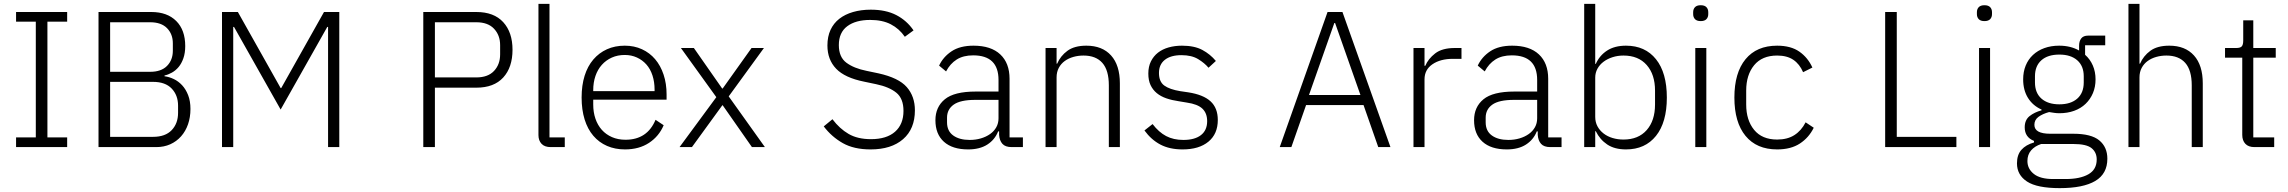

<svg xmlns="http://www.w3.org/2000/svg" viewBox="-20 -760 11822 992"><path d="M63 0V-50H165V-648H63V-698H327V-648H225V-50H327V0Z M489 -698H762Q844 -698 890.5 -651.5Q937 -605 937 -522Q937 -486 927.5 -459Q918 -432 903 -414Q888 -396 868.5 -385Q849 -374 830 -370V-366Q854 -363 878 -351.5Q902 -340 921 -319.5Q940 -299 952 -268.5Q964 -238 964 -197Q964 -154 951.5 -118Q939 -82 915.5 -55.5Q892 -29 859.5 -14.5Q827 0 787 0H489ZM549 -53H771Q834 -53 867 -87.5Q900 -122 900 -177V-214Q900 -268 867 -302.5Q834 -337 771 -337H549ZM549 -389H756Q813 -389 843 -419.5Q873 -450 873 -498V-536Q873 -584 843 -614.5Q813 -645 756 -645H549Z M1675 -621H1671L1430 -194L1189 -621H1185V0H1127V-698H1209L1430 -305H1433L1654 -698H1733V0H1675Z M2167 0V-698H2441Q2532 -698 2580 -645.5Q2628 -593 2628 -503Q2628 -412 2580 -359.5Q2532 -307 2441 -307H2227V0ZM2227 -360H2441Q2501 -360 2532.5 -393.5Q2564 -427 2564 -479V-527Q2564 -578 2532.5 -611.5Q2501 -645 2441 -645H2227Z M2825 0Q2794 0 2778 -17Q2762 -34 2762 -62V-740H2819V-50H2898V0Z M3209 12Q3158 12 3116.5 -6Q3075 -24 3045.5 -58.5Q3016 -93 3000.5 -143Q2985 -193 2985 -256Q2985 -319 3000.5 -368.5Q3016 -418 3045.5 -452.5Q3075 -487 3116 -505.5Q3157 -524 3208 -524Q3257 -524 3297 -505.5Q3337 -487 3365 -454Q3393 -421 3408.5 -374.5Q3424 -328 3424 -272V-245H3045V-220Q3045 -180 3056.5 -146.5Q3068 -113 3089.5 -89Q3111 -65 3142 -51.5Q3173 -38 3212 -38Q3324 -38 3367 -141L3409 -113Q3385 -56 3333.5 -22Q3282 12 3209 12ZM3208 -476Q3171 -476 3141 -462.5Q3111 -449 3089.5 -425Q3068 -401 3056.5 -367.5Q3045 -334 3045 -294V-289H3362V-297Q3362 -337 3351 -370.5Q3340 -404 3319.5 -427Q3299 -450 3270.5 -463Q3242 -476 3208 -476Z M3491 0 3681 -258 3498 -512H3565L3711 -303H3714L3863 -512H3927L3745 -262L3932 0H3865L3714 -216H3712L3555 0Z M4478 12Q4392 12 4334.5 -20.5Q4277 -53 4236 -107L4281 -144Q4318 -95 4364.5 -68Q4411 -41 4480 -41Q4561 -41 4604.5 -79.5Q4648 -118 4648 -187Q4648 -251 4611 -281Q4574 -311 4507 -325L4445 -338Q4345 -358 4300 -405Q4255 -452 4255 -525Q4255 -571 4271 -605.5Q4287 -640 4316.5 -663Q4346 -686 4387.5 -698Q4429 -710 4479 -710Q4557 -710 4611 -682Q4665 -654 4700 -603L4655 -570Q4626 -612 4582.5 -634.5Q4539 -657 4476 -657Q4401 -657 4357.5 -624.5Q4314 -592 4314 -527Q4314 -465 4353 -436Q4392 -407 4457 -394L4519 -381Q4623 -358 4665 -310Q4707 -262 4707 -190Q4707 -94 4646 -41Q4585 12 4478 12Z M5207 0Q5174 0 5159 -17Q5144 -34 5142 -63V-81H5137Q5120 -38 5081 -13Q5042 12 4982 12Q4901 12 4857 -27.5Q4813 -67 4813 -139Q4813 -207 4861.5 -247Q4910 -287 5021 -287H5139V-347Q5139 -474 5008 -474Q4957 -474 4923 -452.5Q4889 -431 4868 -391L4832 -421Q4853 -466 4896.5 -495Q4940 -524 5010 -524Q5100 -524 5148 -479Q5196 -434 5196 -353V-50H5265V0ZM4990 -37Q5021 -37 5048 -45Q5075 -53 5095.5 -67.5Q5116 -82 5127.5 -102.5Q5139 -123 5139 -149V-244H5019Q4942 -244 4907.5 -219.5Q4873 -195 4873 -152V-128Q4873 -83 4905 -60Q4937 -37 4990 -37Z M5382 0V-512H5439V-431H5442Q5459 -471 5495 -497.5Q5531 -524 5593 -524Q5675 -524 5720.5 -473.5Q5766 -423 5766 -329V0H5709V-319Q5709 -397 5675.5 -435Q5642 -473 5578 -473Q5551 -473 5526 -466Q5501 -459 5481.5 -445Q5462 -431 5450.5 -409.5Q5439 -388 5439 -360V0Z M6090 12Q6023 12 5975.5 -13Q5928 -38 5893 -86L5935 -119Q5967 -77 6005 -57Q6043 -37 6094 -37Q6153 -37 6185 -62Q6217 -87 6217 -134Q6217 -175 6192.5 -198.5Q6168 -222 6112 -230L6070 -237Q6035 -242 6006 -252Q5977 -262 5956.5 -279Q5936 -296 5924.5 -320.5Q5913 -345 5913 -380Q5913 -416 5926.5 -443Q5940 -470 5963 -488Q5986 -506 6018 -515Q6050 -524 6087 -524Q6151 -524 6192 -502Q6233 -480 6262 -445L6224 -410Q6204 -434 6170.5 -454.5Q6137 -475 6084 -475Q6029 -475 5998.5 -451Q5968 -427 5968 -383Q5968 -338 5995.5 -318Q6023 -298 6078 -289L6119 -283Q6197 -271 6234.5 -236.5Q6272 -202 6272 -140Q6272 -68 6223.5 -28Q6175 12 6090 12Z M7101 0 7025 -217H6728L6652 0H6592L6839 -698H6916L7164 0ZM6878 -641H6874L6743 -269H7009Z M7283 0V-512H7340V-420H7344Q7359 -456 7395 -484Q7431 -512 7497 -512H7531V-456H7486Q7422 -456 7381 -428Q7340 -400 7340 -350V0Z M7990 0Q7957 0 7942 -17Q7927 -34 7925 -63V-81H7920Q7903 -38 7864 -13Q7825 12 7765 12Q7684 12 7640 -27.5Q7596 -67 7596 -139Q7596 -207 7644.5 -247Q7693 -287 7804 -287H7922V-347Q7922 -474 7791 -474Q7740 -474 7706 -452.5Q7672 -431 7651 -391L7615 -421Q7636 -466 7679.5 -495Q7723 -524 7793 -524Q7883 -524 7931 -479Q7979 -434 7979 -353V-50H8048V0ZM7773 -37Q7804 -37 7831 -45Q7858 -53 7878.5 -67.5Q7899 -82 7910.5 -102.5Q7922 -123 7922 -149V-244H7802Q7725 -244 7690.5 -219.5Q7656 -195 7656 -152V-128Q7656 -83 7688 -60Q7720 -37 7773 -37Z M8165 -740H8222V-430H8225Q8244 -473 8283 -498.5Q8322 -524 8381 -524Q8480 -524 8536 -454Q8592 -384 8592 -256Q8592 -128 8536 -58Q8480 12 8381 12Q8322 12 8284 -13.5Q8246 -39 8225 -82H8222V0H8165ZM8368 -39Q8445 -39 8488 -88Q8531 -137 8531 -220V-292Q8531 -375 8488 -424Q8445 -473 8368 -473Q8338 -473 8311.5 -464.5Q8285 -456 8265 -441Q8245 -426 8233.5 -405Q8222 -384 8222 -359V-156Q8222 -129 8233.5 -107.5Q8245 -86 8265 -70.5Q8285 -55 8311.5 -47Q8338 -39 8368 -39Z M8767 -651Q8747 -651 8737.5 -661Q8728 -671 8728 -687V-697Q8728 -713 8737.5 -723Q8747 -733 8767 -733Q8787 -733 8796.5 -723Q8806 -713 8806 -697V-687Q8806 -671 8796.5 -661Q8787 -651 8767 -651ZM8739 -512H8796V0H8739Z M9162 12Q9056 12 8998.5 -58Q8941 -128 8941 -256Q8941 -384 8998.5 -454Q9056 -524 9162 -524Q9233 -524 9277 -493Q9321 -462 9344 -411L9296 -387Q9278 -429 9245.5 -451Q9213 -473 9162 -473Q9084 -473 9043 -423Q9002 -373 9002 -292V-220Q9002 -139 9043 -89Q9084 -39 9162 -39Q9215 -39 9251 -62Q9287 -85 9309 -128L9351 -100Q9326 -49 9279.5 -18.5Q9233 12 9162 12Z M9720 0V-698H9780V-53H10088V0Z M10233 -651Q10213 -651 10203.5 -661Q10194 -671 10194 -687V-697Q10194 -713 10203.5 -723Q10213 -733 10233 -733Q10253 -733 10262.5 -723Q10272 -713 10272 -697V-687Q10272 -671 10262.5 -661Q10253 -651 10233 -651ZM10205 -512H10262V0H10205Z M10868 60Q10868 138 10805.5 175Q10743 212 10622 212Q10505 212 10453 178Q10401 144 10401 84Q10401 40 10424 14Q10447 -12 10489 -24V-32Q10441 -51 10441 -102Q10441 -140 10466 -160Q10491 -180 10528 -190V-194Q10483 -214 10458 -254Q10433 -294 10433 -350Q10433 -389 10446 -421Q10459 -453 10483.5 -476Q10508 -499 10542.5 -511.5Q10577 -524 10619 -524Q10678 -524 10722 -499V-524Q10722 -547 10733 -561.5Q10744 -576 10769 -576H10857V-526H10753V-477Q10779 -454 10793 -421.5Q10807 -389 10807 -350Q10807 -311 10793.5 -279Q10780 -247 10755.5 -223.5Q10731 -200 10696.5 -187.5Q10662 -175 10620 -175Q10606 -175 10593 -177Q10580 -179 10567 -181Q10534 -172 10512.5 -156.5Q10491 -141 10491 -115Q10491 -69 10573 -69H10692Q10785 -69 10826.5 -34.5Q10868 0 10868 60ZM10813 64Q10813 27 10786.5 5.5Q10760 -16 10692 -16H10526Q10493 -5 10474 17Q10455 39 10455 72Q10455 112 10488 138.5Q10521 165 10588 165H10652Q10727 165 10770 140.5Q10813 116 10813 64ZM10620 -221Q10679 -221 10712.5 -250.5Q10746 -280 10746 -334V-366Q10746 -419 10712.5 -448.5Q10679 -478 10620 -478Q10560 -478 10527 -448.5Q10494 -419 10494 -366V-334Q10494 -280 10527.5 -250.5Q10561 -221 10620 -221Z M10977 -740H11034V-431H11037Q11054 -471 11090 -497.5Q11126 -524 11188 -524Q11270 -524 11315.5 -473.5Q11361 -423 11361 -329V0H11304V-319Q11304 -397 11270.5 -435Q11237 -473 11173 -473Q11146 -473 11121 -466Q11096 -459 11076.5 -445Q11057 -431 11045.5 -409.5Q11034 -388 11034 -360V0H10977Z M11628 0Q11597 0 11581 -17Q11565 -34 11565 -63V-462H11476V-512H11534Q11555 -512 11562.5 -520.5Q11570 -529 11570 -551V-655H11622V-512H11738V-462H11622V-50H11730V0Z"/></svg>

Font: IBM Plex Sans Arabic Light
Style: Regular
Weight: 300
Designer: Mike Abbink, Paul van der Laan, Pieter van Rosmalen, Wael Morcos, Khajak Apelian
Foundry: Bold Monday
Version: Version 1.2